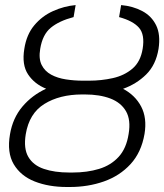

<svg xmlns="http://www.w3.org/2000/svg" viewBox="-20 -742 660 772"><path d="M313.6 -417.6H338.1Q387.4 -417.6 433.6 -427.9Q479.8 -438.2 512.4 -465.9Q545.1 -493.6 553.6 -545.8Q562.9 -603 538.9 -630.5Q514.9 -658 458.8 -673.3L467 -721.6Q514.9 -717.3 552.2 -697.4Q589.5 -677.6 607.8 -640.3Q626.1 -603 617.5 -545.8Q606.9 -481.2 567.8 -442.6Q528.8 -404.1 474.8 -384.9Q523.4 -359.4 547.6 -313.6Q571.7 -267.8 561.1 -203.5Q548.3 -129.3 504.8 -82Q461.3 -34.8 397.7 -12.4Q334.2 9.9 261 9.9H248.6Q175.8 9.9 119.3 -12.4Q62.9 -34.8 35.2 -81.7Q7.5 -128.6 20.2 -202.1Q31.2 -267.4 70.1 -313.4Q109 -359.4 165.5 -385.3Q118.6 -404.1 92.9 -442.8Q67.1 -481.5 77.8 -545.8Q86.6 -603 117.9 -640.3Q149.1 -677.6 193.2 -697.4Q237.2 -717.3 284.1 -721.6L275.9 -673.3Q217.7 -658 184.3 -630.5Q150.9 -603 141.7 -545.8Q134.9 -506 147.5 -480.8Q160.2 -455.6 185.7 -441.8Q211.3 -427.9 244.9 -422.8Q278.4 -417.6 313.6 -417.6ZM321.4 -362.2H309.3Q219.5 -361.9 158.4 -324Q97.3 -286.2 83.5 -202.1Q74.2 -144.9 93.9 -111.2Q113.6 -77.4 156.4 -62.9Q199.2 -48.3 258.9 -48.3H271.3Q330.6 -48.3 378.4 -62.9Q426.1 -77.4 457.2 -111.5Q488.3 -145.6 497.2 -203.5Q506.7 -259.6 486.7 -294.6Q466.6 -329.5 423.7 -345.9Q380.7 -362.2 321.4 -362.2Z"/></svg>

Font: Inter Extra Light  BETA
Style: Italic
Weight: 200
Italic angle: 9.39999°
Designer: Rasmus Andersson
Foundry: rsms
Version: Version 3.011;git-f93a4a705